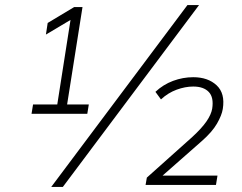

<svg xmlns="http://www.w3.org/2000/svg" viewBox="-20 -733 960 761"><path d="M105 -282 111 -319H207L262 -670L283 -668L162 -596L169 -642L274 -705H307L246 -319H332L326 -282ZM229 8H183L723 -713H769ZM557 0 562 -29 742 -190Q780 -225 798.5 -252Q817 -279 821 -302Q828 -347 807.5 -368.5Q787 -390 746 -390Q714 -390 680 -377.5Q646 -365 618 -339L596 -369Q627 -398 666 -412.5Q705 -427 746 -427Q804 -427 838.5 -395Q873 -363 863 -301Q859 -276 840 -243Q821 -210 780 -174L613 -27L609 -37H842L836 0Z"/></svg>

Font: Mulish ExtraLight
Style: Italic
Weight: 200
Italic angle: -9°
Designer: Vernon Adams
Foundry: Vernon Adams
Version: Version 3.603